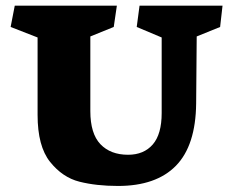

<svg xmlns="http://www.w3.org/2000/svg" viewBox="-20 -627 803 661"><path d="M109.4 -231.4Q109.4 -123.5 152.3 -69.8Q195.3 -16.1 253.4 -1.5Q311.5 13.2 386.2 13.2Q517.6 13.2 585.7 -56.4Q653.8 -126 655.3 -271L657.2 -501.5L737.8 -534.2L746.1 -607.4H460.4L450.7 -534.2L536.6 -498V-237.8Q536.6 -165 505.9 -129.6Q475.1 -94.2 420.9 -94.2Q360.4 -94.2 325.7 -130.6Q291 -167 291 -244.6V-501.5L371.6 -534.2L382.3 -607.4H30.8L16.6 -534.2L109.4 -498Z"/></svg>

Font: Neuton ExtraBold
Style: Regular
Weight: 800
Designer: Brian M Zick
Foundry: Brian M Zick
Version: Version 1.560